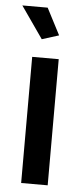

<svg xmlns="http://www.w3.org/2000/svg" viewBox="-53 -762 348 793"><g transform="rotate(5 121.0 -365.5)"><path d="M7 -731 99 -599 169 -621 112 -731ZM66 0H176V-523H66Z"/></g></svg>

Font: FIGSv2-sans-serif SemiBold
Style: Regular
Weight: 600
Designer: Matt McInerney, Pablo Impallari, Rodrigo Fuenzalida,Mirko Velimirovic
Foundry: Matt McInerney, Pablo Impallari, Rodrigo Fuenzalida
Version: Version 4.021;hotconv 1.0.109;makeotfexe 2.5.65596